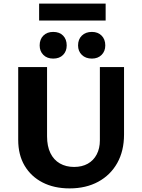

<svg xmlns="http://www.w3.org/2000/svg" viewBox="-20 -1030 785 1065"><path d="M366 15Q280 15 216 -18Q152 -51 116.5 -111Q81 -171 81 -254V-658H241V-274Q241 -219 259.5 -181Q278 -143 312 -123.5Q346 -104 391 -104Q435 -104 467 -122Q499 -140 516.5 -173.5Q534 -207 534 -251V-658H668V-284Q668 -193 630.5 -126Q593 -59 525 -22Q457 15 366 15ZM275 -705Q241 -705 220.5 -725.5Q200 -746 200 -778Q200 -812 220.5 -832.5Q241 -853 275 -853Q310 -853 330 -832.5Q350 -812 350 -778Q350 -746 330 -725.5Q310 -705 275 -705ZM490 -705Q455 -705 434 -725.5Q413 -746 413 -778Q413 -812 434 -832.5Q455 -853 490 -853Q523 -853 543.5 -832.5Q564 -812 564 -778Q564 -746 543.5 -725.5Q523 -705 490 -705ZM197 -916V-1010H566V-916Z"/></svg>

Font: Ysabeau Office ExtraBold
Style: Regular
Weight: 800
Designer: Christian Thalmann (Catharsis Fonts)
Version: Version 2.001;gftools[0.9.30]; featfreeze: tnum,lnum,ss02